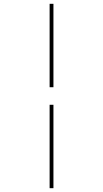

<svg xmlns="http://www.w3.org/2000/svg" viewBox="-20 -843 540 1006"><path d="M240 -386V-823H260V-386ZM240 143V-294H260V143Z"/></svg>

Font: Iosevka Term Curly Thin
Style: Regular
Weight: 100
Designer: Belleve Invis
Foundry: Belleve Invis
Version: Version 32.3.0